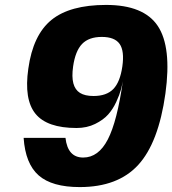

<svg xmlns="http://www.w3.org/2000/svg" viewBox="-20 -740 700 780"><path d="M411 -720Q564 -720 621 -634.5Q678 -549 652 -360Q624 -160 541.5 -70Q459 20 304 20Q191 20 137 -27.5Q83 -75 76 -180H246Q255 -100 318 -100Q380 -100 418 -173.5Q456 -247 479 -410Q476 -394 471 -375Q466 -356 452.5 -326.5Q439 -297 419.5 -275Q400 -253 366.5 -236.5Q333 -220 291 -220Q171 -220 124 -278Q77 -336 95 -461Q114 -598 189 -659Q264 -720 411 -720ZM360 -350Q413 -350 440.5 -378.5Q468 -407 477 -470Q486 -533 466 -561.5Q446 -590 393.5 -590Q341 -590 313.5 -561.5Q286 -533 277 -470Q271 -428 278 -401.5Q285 -375 305 -362.5Q325 -350 360 -350Z"/></svg>

Font: Fivo Sans Modern Heavy
Style: Regular
Weight: 900
Designer: Alexander Slobzheninov
Foundry: Alexander Slobzheninov
Version: 1.0